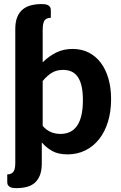

<svg xmlns="http://www.w3.org/2000/svg" viewBox="-20 -770 611 967"><path d="M195 -456Q225.5 -486.5 262.2 -505Q299 -523.5 345.5 -523.5Q390 -523.5 425.8 -505.8Q461.5 -488 486.8 -455Q512 -422 525.8 -375.2Q539.5 -328.5 539.5 -270.5Q539.5 -208 523.8 -156.8Q508 -105.5 479 -69Q450 -32.5 409.8 -12.5Q369.5 7.5 320 7.5Q274 7.5 244 -9Q214 -25.5 190.5 -52.5V52Q190.5 88.5 181 112.5Q171.5 136.5 154.8 151Q138 165.5 114.5 171.5Q91 177.5 62.5 177.5Q56 177.5 48 176.8Q40 176 33 173Q26 170 21.2 163.8Q16.5 157.5 16.5 147V108.5Q28.5 108 36.2 104.2Q44 100.5 48.8 93.2Q53.5 86 55.2 74.5Q57 63 57 47V-624Q57 -660 67 -684.2Q77 -708.5 95 -723Q113 -737.5 137.2 -743.5Q161.5 -749.5 190 -749.5Q196.5 -749.5 204.5 -748.8Q212.5 -748 219.5 -745Q226.5 -742 231.2 -735.8Q236 -729.5 236 -719V-680.5Q211.5 -679.5 203.2 -665.2Q195 -651 195 -619ZM297.5 -418Q265 -418 241.2 -403.5Q217.5 -389 195 -362V-136Q214.5 -113.5 237.2 -104.5Q260 -95.5 284.5 -95.5Q310 -95.5 330.8 -104.8Q351.5 -114 366.5 -134.2Q381.5 -154.5 389.5 -187Q397.5 -219.5 397.5 -265.5Q397.5 -306.5 391 -335.2Q384.5 -364 371.8 -382.5Q359 -401 340.5 -409.5Q322 -418 297.5 -418Z"/></svg>

Font: Lato Heavy
Style: Regular
Weight: 800
Designer: Lukasz Dziedzic
Foundry: tyPoland Lukasz Dziedzic
Version: Version 2.007; 2014-02-27